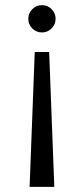

<svg xmlns="http://www.w3.org/2000/svg" viewBox="-20 -726 326 746"><path d="M143 -706Q165 -706 180.5 -690.5Q196 -675 196 -653Q196 -631 180.5 -615.5Q165 -600 143 -600Q121 -600 105.5 -615.5Q90 -631 90 -653Q90 -675 105.5 -690.5Q121 -706 143 -706ZM95 0 115 -524H171L191 0Z"/></svg>

Font: Afrihost Sans
Style: Regular
Weight: 400
Designer: Afrihost SP Pty Ltd
Version: Version 1.000